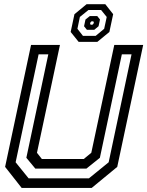

<svg xmlns="http://www.w3.org/2000/svg" viewBox="-20 -920 721 940"><path d="M86 0 5 -103 132 -700H273.5L161 -172L185 -141.5H390L427 -172L539.5 -700H681L554 -103L429 0ZM120 -47H415.5L512 -125.5L624 -654H576.5L469 -147.5L403 -94.5H153L109 -147.5L216.5 -654H169L56.5 -125.5ZM365 -715 326 -763.5 344.5 -850.5 404 -899.5H495.5L534 -850.5L515.5 -763.5L456.5 -715ZM386 -744.5H448.5L490 -779L502.5 -837L475 -871H413L371 -837L359 -779ZM405.5 -774 391.5 -791.5 398.5 -824.5 420 -841.5H456L469.5 -824.5L462.5 -791.5L441.5 -774ZM424 -799H432.5L437.5 -803.5L439.5 -811L436.5 -815.5H428L423 -811L421 -803.5Z"/></svg>

Font: Tourney Medium
Style: Italic
Weight: 500
Italic angle: -12°
Version: Version 1.015